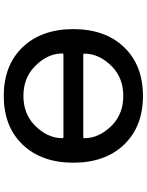

<svg xmlns="http://www.w3.org/2000/svg" viewBox="103 -908 794 1040"><g transform="rotate(-90 500.0 -388.0)"><path d="M163.1 -233.4Q138.7 -301.8 138.7 -387.7Q138.7 -473.6 163.1 -542Q187.5 -611.3 237.3 -663.1Q286.1 -713.9 352.1 -739.3Q418 -764.6 500.5 -764.6Q583 -764.6 648.9 -739.3Q714.8 -713.9 764.2 -662.6Q813.5 -611.3 837.9 -542Q862.3 -473.6 862.3 -387.7Q862.3 -301.8 837.9 -233.4Q813.5 -164.1 764.2 -112.8Q714.8 -61.5 648.9 -36.1Q583 -10.7 500.5 -10.7Q418 -10.7 352.1 -36.1Q286.1 -61.5 236.8 -112.8Q187.5 -164.1 163.1 -233.4ZM277.3 -334Q271.5 -334 271.5 -328.1Q271.5 -246.1 342.8 -176.8Q405.3 -117.2 500.5 -117.2Q595.7 -117.2 658.2 -176.8Q729.5 -246.1 729.5 -328.1Q729.5 -334 723.6 -334ZM723.6 -441.4Q730.5 -441.4 730.5 -447.3Q730.5 -529.3 658.2 -598.6Q595.7 -658.2 500.5 -658.2Q405.3 -658.2 342.8 -598.6Q271.5 -529.3 271.5 -447.3Q271.5 -441.4 277.3 -441.4Z"/></g></svg>

Font: Rounded Mgen+ 2m medium
Style: Regular
Weight: 500
Designer: [Source Han Sans]
Ryoko NISHIZUKA  (kana & ideographs); Paul D. Hunt (Latin, Greek & Cyrillic); Wenlong ZHANG  (bopomofo
Version: Version 1.059.20150602